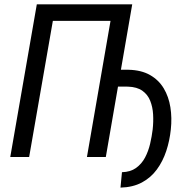

<svg xmlns="http://www.w3.org/2000/svg" viewBox="-20 -731 899 894"><path d="M595.7 -710.9 472.7 0H384.8L494.6 -633.8H226.1L115.7 0H27.8L151.4 -710.9ZM487.3 -328.1 501.5 -406.7 578.1 -406.2Q638.2 -404.8 678.7 -381.6Q719.2 -358.4 742.4 -319.6Q765.6 -280.8 773.4 -231.4Q781.2 -182.1 775.4 -128.4Q770 -76.2 754.2 -28.1Q738.3 20 710.4 58.1Q682.6 96.2 640.6 118.7Q598.6 141.1 541 142.6L547.9 70.8Q587.4 69.8 613.5 51Q639.6 32.2 655.3 2.7Q670.9 -26.9 679 -61.5Q687 -96.2 690.9 -128.4Q694.8 -163.6 692.9 -198.2Q690.9 -232.9 679.4 -261.7Q668 -290.5 643.1 -308.3Q618.2 -326.2 575.7 -327.6Z"/></svg>

Font: Roboto Condensed
Style: Italic
Weight: 400
Italic angle: -12°
Designer: Christian Robertson
Foundry: Google
Version: Version 3.0